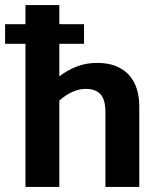

<svg xmlns="http://www.w3.org/2000/svg" viewBox="-38 -734 629 754"><path d="M292 -639V-562H195V-434Q224 -457 261.5 -472Q299 -487 343 -487Q386 -487 417 -474.5Q448 -462 468.5 -439.5Q489 -417 499 -385.5Q509 -354 509 -317V0H376V-294Q376 -343 356.5 -364Q337 -385 299 -385Q272 -385 245 -372.5Q218 -360 195 -339V0H62V-562H-18V-639H62V-714H195V-639Z"/></svg>

Font: Ek Mukta
Style: Bold
Weight: 700
Designer: Girish Dalvi and Yashodeep Gholap
Foundry: Ek Type
Version: Version 2.538;PS 1.002;hotconv 16.6.51;makeotf.lib2.5.65220;